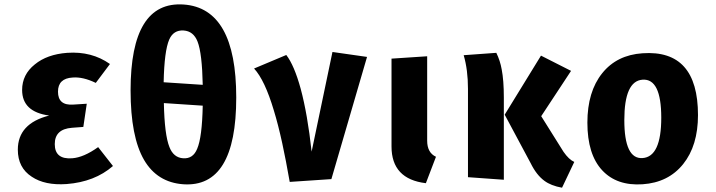

<svg xmlns="http://www.w3.org/2000/svg" viewBox="-20 -840 3335 894"><path d="M492 -542 426 -454Q366 -483 318 -479Q250 -475 250 -413Q250 -348 321 -353L384 -357L368 -249L315 -245Q235 -239 235 -169Q235 -97 316 -103Q370 -107 437 -155L506 -67Q421 7 290 17Q189 24 128 -17Q63 -59 63 -143Q63 -265 209 -302Q83 -319 83 -421Q83 -493 142 -540Q199 -587 293 -594Q407 -602 492 -542Z M1080 -386Q1080 35 833 18Q712 9 651 -95Q588 -203 588 -419Q588 -836 835 -819Q1080 -802 1080 -386ZM768 -656Q745 -603 742 -457L924 -445Q921 -592 900 -646Q881 -695 835 -698Q788 -701 768 -656ZM898 -147Q921 -200 924 -348L743 -360Q746 -212 769 -155Q788 -106 833 -103Q879 -100 898 -147Z M1313 -584Q1350 -536 1380 -427Q1412 -308 1431 -134L1528 -598L1689 -575L1523 -6L1329 7Q1311 -96 1294 -174Q1275 -261 1255 -326Q1213 -467 1163 -521Z M1969 -185Q1969 -129 2010 -110L1963 13Q1803 -6 1803 -158V-567L1969 -578Z M2500 -299 2604 -133Q2629 -97 2654 -86L2597 34Q2546 25 2515 2Q2478 -25 2451 -80L2330 -306L2499 -581L2639 -510ZM2291 -594Q2309 -557 2316 -517Q2326 -466 2326 -385V-3L2159 -15V-426Q2159 -515 2139 -583Z M3230 -304Q3230 -162 3161 -76Q3092 10 2972 18Q2852 26 2784 -47Q2715 -121 2715 -269Q2715 -413 2784 -499Q2852 -584 2972 -592Q3230 -610 3230 -304ZM2887 -281Q2887 -98 2972 -104Q3059 -110 3059 -292Q3059 -475 2972 -469Q2887 -463 2887 -281Z"/></svg>

Font: Xiangcui Wave Sans Xiangcui Wave Sans
Style: Regular
Weight: 800
Width: 3
Version: Version 0.920;March 28, 2024;FontCreator 14.0.0.2814 64-bit